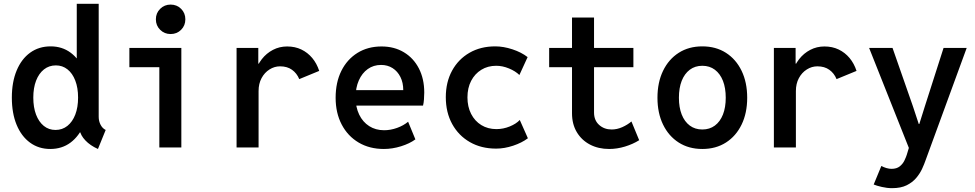

<svg xmlns="http://www.w3.org/2000/svg" viewBox="-20 -772 5102 1005"><path d="M492.7 7.8Q452.1 -10.3 427 -36.9Q401.9 -63.5 397.9 -89.4L411.1 -79.1H372.1L392.6 -138.7V-414.1L371.1 -466.8H381.8V-752H496.6V-160.6Q496.6 -137.7 506.6 -118.7Q516.6 -99.6 533.2 -91.8ZM243.2 7.8Q182.6 7.8 137.2 -25.4Q91.8 -58.6 66.9 -118.9Q42 -179.2 42 -261.2Q42 -342.3 67.1 -402.8Q92.3 -463.4 137.9 -496.3Q183.6 -529.3 245.1 -529.3Q305.2 -529.3 349.9 -496.1Q394.5 -462.9 419.4 -402.6Q444.3 -342.3 444.3 -261.2Q444.3 -179.7 419.2 -119.4Q394 -59.1 349.1 -25.6Q304.2 7.8 243.2 7.8ZM270.5 -91.8Q306.2 -91.8 332.8 -113Q359.4 -134.3 374 -172.1Q388.7 -210 388.7 -261.2Q388.7 -312.5 374 -350.3Q359.4 -388.2 333.3 -408.9Q307.1 -429.7 272.5 -429.7Q236.8 -429.7 210.2 -408.7Q183.6 -387.7 168.9 -349.9Q154.3 -312 154.3 -261.2Q154.3 -210 168.7 -172.1Q183.1 -134.3 209.2 -113Q235.4 -91.8 270.5 -91.8Z M814 0V-521H929.2V0ZM657.2 -420.4V-521H929.2V-420.4ZM873 -593.8Q840.8 -593.8 818.4 -616Q795.9 -638.2 795.9 -670.9Q795.9 -703.6 818.4 -725.8Q840.8 -748 873 -748Q905.8 -748 928 -725.8Q950.2 -703.6 950.2 -670.9Q950.2 -638.2 928 -616Q905.8 -593.8 873 -593.8Z M1218.3 0V-521H1332V-439H1349.6L1315.4 -391.6Q1326.2 -431.2 1350.3 -462.2Q1374.5 -493.2 1408.7 -511Q1442.9 -528.8 1482.9 -528.8Q1524.4 -528.8 1557.4 -512.9Q1590.3 -497.1 1614.3 -468.5Q1638.2 -439.9 1650.9 -400.9L1546.4 -357.9Q1533.7 -388.7 1508.5 -406.7Q1483.4 -424.8 1445.8 -424.8Q1416.5 -424.8 1390.6 -408.4Q1364.7 -392.1 1349.1 -363Q1333.5 -334 1333.5 -295.4V0Z M1989.3 7.8Q1914.1 7.8 1857.2 -25.9Q1800.3 -59.6 1768.6 -120.1Q1736.8 -180.7 1736.8 -260.3Q1736.8 -340.8 1766.8 -401.1Q1796.9 -461.4 1851.1 -495.1Q1905.3 -528.8 1977.1 -528.8Q2043.5 -528.8 2094 -498.5Q2144.5 -468.3 2172.6 -413.8Q2200.7 -359.4 2200.7 -287.6Q2200.7 -270.5 2199.2 -251.7Q2197.8 -232.9 2194.3 -219.2H1827.1V-300.3H2090.8Q2090.8 -339.4 2075.9 -369.1Q2061 -398.9 2034.9 -415.5Q2008.8 -432.1 1974.6 -432.1Q1935.1 -432.1 1905 -410.6Q1875 -389.2 1858.2 -351.1Q1841.3 -313 1841.3 -262.7Q1841.3 -210.9 1860.1 -172.1Q1878.9 -133.3 1912.6 -111.8Q1946.3 -90.3 1990.7 -90.3Q2024.4 -90.3 2058.3 -102.5Q2092.3 -114.7 2116.2 -134.8L2154.3 -42.5Q2124.5 -20.5 2079.1 -6.3Q2033.7 7.8 1989.3 7.8Z M2577.1 5.9Q2499 5.9 2439.7 -28.1Q2380.4 -62 2346.9 -122.8Q2313.5 -183.6 2313.5 -263.2Q2313.5 -341.8 2346.2 -401.9Q2378.9 -461.9 2437.3 -495.6Q2495.6 -529.3 2572.3 -529.3Q2615.2 -529.3 2662.1 -513.9Q2709 -498.5 2741.7 -473.1L2698.7 -379.4Q2677.7 -399.9 2644 -413.8Q2610.4 -427.7 2577.6 -427.7Q2533.2 -427.7 2499.3 -406.7Q2465.3 -385.7 2446 -348.6Q2426.8 -311.5 2426.8 -262.2Q2426.8 -213.4 2446 -175.8Q2465.3 -138.2 2499.5 -117.2Q2533.7 -96.2 2578.6 -96.2Q2614.3 -96.2 2648.2 -110.1Q2682.1 -124 2700.7 -144L2743.2 -48.3Q2711.4 -24.4 2665.8 -9.3Q2620.1 5.9 2577.1 5.9Z M3168.5 7.8Q3112.3 7.8 3068.4 -15.1Q3024.4 -38.1 2999.3 -80.1Q2974.1 -122.1 2974.1 -179.2V-680.2H3089.4V-183.1Q3089.4 -142.1 3116 -118.2Q3142.6 -94.2 3181.6 -94.2Q3209.5 -94.2 3237.1 -106.4Q3264.6 -118.7 3285.2 -136.2L3325.7 -38.1Q3293 -17.6 3251.5 -4.9Q3210 7.8 3168.5 7.8ZM2854.5 -420.4V-521H3295.4V-420.4Z M3656.2 7.8Q3585.4 7.8 3532.7 -25.9Q3480 -59.6 3450.7 -119.9Q3421.4 -180.2 3421.4 -260.3Q3421.4 -340.8 3450.7 -401.4Q3480 -461.9 3532.7 -495.6Q3585.4 -529.3 3656.2 -529.3Q3727.1 -529.3 3779.8 -495.6Q3832.5 -461.9 3861.8 -401.4Q3891.1 -340.8 3891.1 -260.3Q3891.1 -180.2 3861.8 -119.9Q3832.5 -59.6 3779.8 -25.9Q3727.1 7.8 3656.2 7.8ZM3656.2 -94.2Q3694.3 -94.2 3721.9 -114.7Q3749.5 -135.3 3764.2 -172.6Q3778.8 -210 3778.8 -260.3Q3778.8 -311.5 3764.2 -348.9Q3749.5 -386.2 3721.9 -407Q3694.3 -427.7 3656.2 -427.7Q3618.2 -427.7 3590.6 -407Q3563 -386.2 3548.3 -348.9Q3533.7 -311.5 3533.7 -260.3Q3533.7 -210 3548.3 -172.6Q3563 -135.3 3590.6 -114.7Q3618.2 -94.2 3656.2 -94.2Z M4030.8 0V-521H4144.5V-439H4162.1L4127.9 -391.6Q4138.7 -431.2 4162.8 -462.2Q4187 -493.2 4221.2 -511Q4255.4 -528.8 4295.4 -528.8Q4336.9 -528.8 4369.9 -512.9Q4402.8 -497.1 4426.8 -468.5Q4450.7 -439.9 4463.4 -400.9L4358.9 -357.9Q4346.2 -388.7 4321 -406.7Q4295.9 -424.8 4258.3 -424.8Q4229 -424.8 4203.1 -408.4Q4177.2 -392.1 4161.6 -363Q4146 -334 4146 -295.4V0Z M4649.4 212.9Q4623 212.9 4595.7 206.5Q4568.4 200.2 4553.2 193.8L4593.3 96.7Q4605.5 103.5 4619.9 107.7Q4634.3 111.8 4646.5 111.8Q4673.3 111.8 4689.5 98.9Q4705.6 85.9 4713.9 68.6Q4722.2 51.3 4726.1 39.1L4750 -39.6L4746.1 24.4L4529.3 -521H4651.9L4758.3 -216.3L4789.1 -123H4792L4821.3 -216.3L4918.9 -521H5040L4825.2 65.9Q4818.4 85.9 4806.9 111.1Q4795.4 136.2 4775.9 159.4Q4756.3 182.6 4725.8 197.8Q4695.3 212.9 4649.4 212.9Z"/></svg>

Font: Reddit Mono SemiBold
Style: Regular
Weight: 600
Monospace: yes
Designer: Stephen Hutchings
Foundry: Reddit
Version: Version 1.014